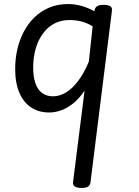

<svg xmlns="http://www.w3.org/2000/svg" viewBox="-20 -539 687 949"><path d="M223 17Q172 17 134.5 -7.5Q97 -32 76 -80Q55 -128 55 -198Q55 -248 65.5 -294.5Q76 -341 97.5 -382Q119 -423 150.5 -453.5Q182 -484 223.5 -501.5Q265 -519 317 -519Q351 -519 384 -509.5Q417 -500 447 -483V-488Q450 -502 460 -508.5Q470 -515 491 -515Q516 -515 526 -507.5Q536 -500 533 -484L427 364Q425 377 415 383.5Q405 390 382 390Q363 390 351 383.5Q339 377 341 361L398 -91Q371 -51 340.5 -27Q310 -3 280.5 7Q251 17 223 17ZM144 -205Q144 -161 154.5 -129Q165 -97 187 -80Q209 -63 242 -63Q274 -63 305.5 -81.5Q337 -100 366 -138.5Q395 -177 419 -234L438 -409Q408 -427 380 -433.5Q352 -440 324 -440Q288 -440 259 -427.5Q230 -415 208.5 -392.5Q187 -370 172.5 -340.5Q158 -311 151 -276.5Q144 -242 144 -205Z"/></svg>

Font: Playwrite GB J
Style: Italic
Weight: 400
Italic angle: -7.01216°
Designer: Veronika Burian, José Scaglione
Foundry: TypeTogether
Version: Version 1.002